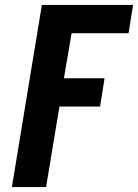

<svg xmlns="http://www.w3.org/2000/svg" viewBox="-20 -755 557 775"><path d="M28 0 149 -735H517L499 -621H269L238 -439H402L384 -325H220L166 0Z"/></svg>

Font: Iosevka SS18 Heavy
Style: Italic
Weight: 900
Italic angle: -9°
Monospace: yes
Designer: Belleve Invis
Foundry: Belleve Invis
Version: Version 25.1.1; ttfautohint (v1.8.4)